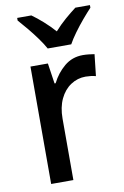

<svg xmlns="http://www.w3.org/2000/svg" viewBox="-87 -817 562 868"><g transform="rotate(-10 194.5 -383.0)"><path d="M318 -549Q331 -549 345 -547.5Q359 -546 371 -544L360 -445Q350 -448 337 -449.5Q324 -451 313 -451Q276 -451 245 -430.5Q214 -410 196 -372Q178 -334 178 -282V0H76V-539H156L170 -445H175Q197 -489 233 -519Q269 -549 318 -549ZM167 -606Q155 -628 135.5 -655Q116 -682 94.5 -708Q73 -734 55 -754V-766H120Q144 -749 170.5 -725.5Q197 -702 221 -675Q246 -703 271.5 -725Q297 -747 322 -766H389V-754Q371 -735 349 -709Q327 -683 307 -655.5Q287 -628 275 -606Z"/></g></svg>

Font: Noto Sans Kannada SemiCondensed Medium
Style: Regular
Weight: 500
Width: 4
Designer: Jelle Bosma - Monotype Design Team
Foundry: Monotype Imaging Inc.
Version: Version 2.005; ttfautohint (v1.8.4.7-5d5b)